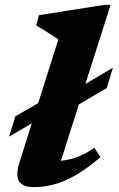

<svg xmlns="http://www.w3.org/2000/svg" viewBox="-20 -757 488 790"><path d="M43 -278 191.5 -364.5 240.5 -358.5 444.5 -478 419 -394.5 216 -275.5 167 -282 17.5 -195ZM220 -594.5Q211.5 -601 195.2 -611.5Q179 -622 161.2 -633Q143.5 -644 129 -652L140 -694.5L409.5 -737H435L212.5 -38.5L173.5 -96Q210 -92.5 241.8 -96.8Q273.5 -101 304.5 -113.8Q335.5 -126.5 368.5 -148.5L393.5 -110.5Q337.5 -62.5 290 -35.5Q242.5 -8.5 200.5 2.2Q158.5 13 119 13Q74.5 13 58.8 -11Q43 -35 60.5 -90Z"/></svg>

Font: Newsreader 9pt
Style: Bold Italic
Weight: 700
Italic angle: -17°
Designer: Hugues Gentile
Foundry: Production Type
Version: Version 1.003